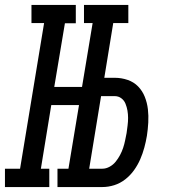

<svg xmlns="http://www.w3.org/2000/svg" viewBox="-62 -755 682 775"><path d="M277 -662V-735H456V-662ZM-42 0V-74H19L116 -662H65V-735H244V-661H200L157 -404H311L298 -331H145L103 -74H137V0ZM170 0V-74H349V0ZM202 0 324 -735H407L359 -441H401Q428 -441 453 -432.5Q478 -424 495.5 -406Q513 -388 522.5 -364Q532 -340 535 -314Q538 -288 536.5 -260.5Q535 -233 531 -207Q527 -183 520.5 -159Q514 -135 504 -112Q494 -89 479 -68Q464 -47 443.5 -31Q423 -15 399 -7.5Q375 0 351 0ZM351 -74Q366 -74 380.5 -82Q395 -90 405 -102.5Q415 -115 422.5 -129Q430 -143 435 -158Q440 -173 443 -188Q446 -203 449 -218Q451 -233 453 -248.5Q455 -264 455 -279Q455 -294 452.5 -308.5Q450 -323 444.5 -336.5Q439 -350 427.5 -358.5Q416 -367 401 -367H346L298 -74Z"/></svg>

Font: Iosevka Curly Slab ExObl
Style: Regular
Weight: 400
Width: 7
Italic angle: -9°
Monospace: yes
Designer: Belleve Invis
Foundry: Belleve Invis
Version: Version 11.1.0; ttfautohint (v1.8.3)